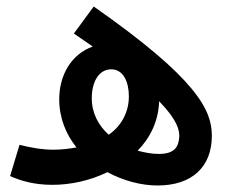

<svg xmlns="http://www.w3.org/2000/svg" viewBox="-20 -561 707 590"><path d="M464 9C570 9 631 -48 631 -144C631 -222 587 -318 268 -541L207 -458C228 -444 247 -430 265 -418C200 -395 162 -331 162 -256C162 -198 183 -148 215 -108C194 -104 169 -101 144 -101C110 -101 75 -107 40 -116L11 -20C42 -6 84 7 141 7C197 7 257 -6 310 -32C360 -5 415 9 464 9ZM262 -259C262 -310 284 -348 322 -348C359 -348 376 -309 376 -265C376 -216 353 -174 314 -147C283 -175 262 -213 262 -259ZM531 -142C529 -111 518 -88 468 -88C447 -88 425 -92 403 -98C442 -138 467 -189 469 -250C527 -190 531 -160 531 -142Z"/></svg>

Font: Noto Sans Arabic UI XCn SmBd
Style: Regular
Weight: 600
Width: 2
Designer: Monotype Design Team, Nadine Chahine and Nizar Qandah
Foundry: Monotype Imaging Inc.
Version: Version 2.010